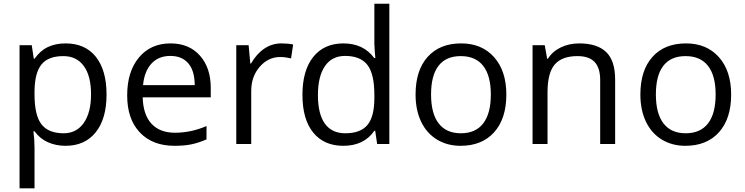

<svg xmlns="http://www.w3.org/2000/svg" viewBox="-20 -780 4037 1040"><path d="M335 9.8Q282.7 9.8 239.5 -9.5Q196.3 -28.8 167 -68.8H161.1Q167 -22 167 20V240.2H85.9V-535.2H151.9L163.1 -461.9H167Q198.2 -505.9 239.7 -525.4Q281.2 -544.9 335 -544.9Q441.4 -544.9 499.3 -472.2Q557.1 -399.4 557.1 -268.1Q557.1 -136.2 498.3 -63.2Q439.5 9.8 335 9.8ZM323.2 -476.1Q241.2 -476.1 204.6 -430.7Q168 -385.3 167 -286.1V-268.1Q167 -155.3 204.6 -106.7Q242.2 -58.1 325.2 -58.1Q394.5 -58.1 433.8 -114.3Q473.1 -170.4 473.1 -269Q473.1 -369.1 433.8 -422.6Q394.5 -476.1 323.2 -476.1Z M924.8 9.8Q806.2 9.8 737.5 -62.5Q668.9 -134.8 668.9 -263.2Q668.9 -392.6 732.7 -468.8Q796.4 -544.9 903.8 -544.9Q1004.4 -544.9 1063 -478.8Q1121.6 -412.6 1121.6 -304.2V-252.9H752.9Q755.4 -158.7 800.5 -109.9Q845.7 -61 927.7 -61Q1014.2 -61 1098.6 -97.2V-24.9Q1055.7 -6.3 1017.3 1.7Q979 9.8 924.8 9.8ZM902.8 -477.1Q838.4 -477.1 800 -435.1Q761.7 -393.1 754.9 -318.8H1034.7Q1034.7 -395.5 1000.5 -436.3Q966.3 -477.1 902.8 -477.1Z M1503.9 -544.9Q1539.6 -544.9 1567.9 -539.1L1556.6 -463.9Q1523.4 -471.2 1498 -471.2Q1433.1 -471.2 1387 -418.5Q1340.8 -365.7 1340.8 -287.1V0H1259.8V-535.2H1326.7L1335.9 -436H1339.8Q1369.6 -488.3 1411.6 -516.6Q1453.6 -544.9 1503.9 -544.9Z M2012.2 -71.8H2007.8Q1951.7 9.8 1839.8 9.8Q1734.9 9.8 1676.5 -62Q1618.2 -133.8 1618.2 -266.1Q1618.2 -398.4 1676.8 -471.7Q1735.4 -544.9 1839.8 -544.9Q1948.7 -544.9 2006.8 -465.8H2013.2L2009.8 -504.4L2007.8 -542V-759.8H2088.9V0H2022.9ZM1850.1 -58.1Q1933.1 -58.1 1970.5 -103.3Q2007.8 -148.4 2007.8 -249V-266.1Q2007.8 -379.9 1970 -428.5Q1932.1 -477.1 1849.1 -477.1Q1777.8 -477.1 1740 -421.6Q1702.1 -366.2 1702.1 -265.1Q1702.1 -162.6 1739.7 -110.4Q1777.3 -58.1 1850.1 -58.1Z M2722.7 -268.1Q2722.7 -137.2 2656.7 -63.7Q2590.8 9.8 2474.6 9.8Q2402.8 9.8 2347.2 -23.9Q2291.5 -57.6 2261.2 -120.6Q2231 -183.6 2231 -268.1Q2231 -398.9 2296.4 -471.9Q2361.8 -544.9 2478 -544.9Q2590.3 -544.9 2656.5 -470.2Q2722.7 -395.5 2722.7 -268.1ZM2314.9 -268.1Q2314.9 -165.5 2356 -111.8Q2397 -58.1 2476.6 -58.1Q2556.2 -58.1 2597.4 -111.6Q2638.7 -165 2638.7 -268.1Q2638.7 -370.1 2597.4 -423.1Q2556.2 -476.1 2475.6 -476.1Q2396 -476.1 2355.5 -423.8Q2314.9 -371.6 2314.9 -268.1Z M3231 0V-346.2Q3231 -411.6 3201.2 -443.8Q3171.4 -476.1 3107.9 -476.1Q3023.9 -476.1 2984.9 -430.7Q2945.8 -385.3 2945.8 -280.8V0H2864.7V-535.2H2930.7L2943.8 -461.9H2947.8Q2972.7 -501.5 3017.6 -523.2Q3062.5 -544.9 3117.7 -544.9Q3214.4 -544.9 3263.2 -498.3Q3312 -451.7 3312 -349.1V0Z M3940.4 -268.1Q3940.4 -137.2 3874.5 -63.7Q3808.6 9.8 3692.4 9.8Q3620.6 9.8 3564.9 -23.9Q3509.3 -57.6 3479 -120.6Q3448.7 -183.6 3448.7 -268.1Q3448.7 -398.9 3514.2 -471.9Q3579.6 -544.9 3695.8 -544.9Q3808.1 -544.9 3874.3 -470.2Q3940.4 -395.5 3940.4 -268.1ZM3532.7 -268.1Q3532.7 -165.5 3573.7 -111.8Q3614.7 -58.1 3694.3 -58.1Q3773.9 -58.1 3815.2 -111.6Q3856.4 -165 3856.4 -268.1Q3856.4 -370.1 3815.2 -423.1Q3773.9 -476.1 3693.4 -476.1Q3613.8 -476.1 3573.2 -423.8Q3532.7 -371.6 3532.7 -268.1Z"/></svg>

Font: f02724691
Style: Regular
Weight: 400
Foundry: Ascender Corporation
Version: Version 1.10